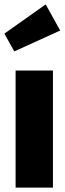

<svg xmlns="http://www.w3.org/2000/svg" viewBox="-35 -854 297 874"><path d="M206 0H36V-533H206ZM239 -715 30 -620 -15 -701 173 -834Z"/></svg>

Font: Fira Sans Compressed ExtraBold
Style: Regular
Weight: 800
Width: 1
Designer: bBox Type GmbH & Carrois Corporate GbR & Edenspiekermann AG
Foundry: bBox Type GmbH & Carrois Corporate GbR & Edenspiekermann AG
Version: Version 4.301